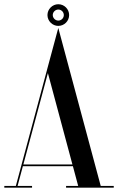

<svg xmlns="http://www.w3.org/2000/svg" viewBox="-45 -866 545 886"><path d="M224 -746.5C251.5 -746.5 274 -769 274 -796.5C274 -824 251.5 -846.5 224 -846.5C197 -846.5 174 -824 174 -796.5C174 -769 197 -746.5 224 -746.5ZM224 -822C238 -822 249.5 -810.5 249.5 -796.5C249.5 -782.5 238 -771 224 -771C210.5 -771 198.5 -782.5 198.5 -796.5C198.5 -810.5 210.5 -822 224 -822ZM224 -737 172 -544V-543.7L28.1 -8H-25.1V0H102.9V-8H36.1L60.5 -99H291.4L315.8 -8H259.9V0H479.9V-8H419.8ZM176 -528.8 289.2 -107H62.7Z"/></svg>

Font: Picaflor 48 pt
Style: Regular
Weight: 400
Designer: Ariel Martín Pérez
Foundry: Tunera Type Foundry
Version: Version 1.000;hotconv 1.0.109;makeotfexe 2.5.65596